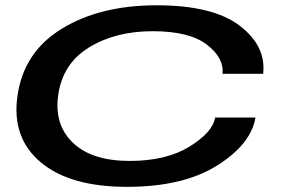

<svg xmlns="http://www.w3.org/2000/svg" viewBox="-20 -702 1087 726"><path d="M460 4.5Q672.5 4.5 800.8 -76Q929 -156.5 946 -257.5H793.5Q784 -201.5 696.2 -147.5Q608.5 -93.5 470.5 -93.5Q329 -93.5 257.2 -160.8Q185.5 -228 199.5 -338.5Q215 -459.5 315.2 -521.8Q415.5 -584 557 -584Q695.5 -584 761.5 -533.8Q827.5 -483.5 821.5 -423H975Q987 -528 886 -605Q785 -682 572.5 -682Q358.5 -682 213.8 -593.5Q69 -505 46 -338.5Q23.5 -181 134.2 -88.2Q245 4.5 460 4.5Z"/></svg>

Font: Anybody ExtraExpanded Medium
Style: Italic
Weight: 500
Width: 8
Italic angle: -10°
Version: Version 1.113;gftools[0.9.25]